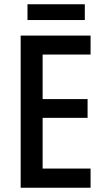

<svg xmlns="http://www.w3.org/2000/svg" viewBox="-20 -881 493 901"><path d="M378 -861H109V-787H378ZM405 0V-90H180V-328H391V-416H180V-625H405V-714H77V0Z"/></svg>

Font: Noto Sans Thai Looped Condensed Medium
Style: Regular
Weight: 500
Width: 3
Designer: Sasikarn Vongin, Ben Mitchell
Foundry: The Fontpad Ltd
Version: Version 1.001